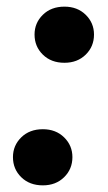

<svg xmlns="http://www.w3.org/2000/svg" viewBox="-20 -549 324 578"><path d="M109 9Q69 9 44 -15.5Q19 -40 19 -76Q19 -111 44 -135.5Q69 -160 109 -160Q148 -160 173 -135.5Q198 -111 198 -76Q198 -40 173 -15.5Q148 9 109 9ZM174 -360Q134 -360 109 -384.5Q84 -409 84 -445Q84 -480 109 -504.5Q134 -529 174 -529Q213 -529 238 -504.5Q263 -480 263 -445Q263 -409 238 -384.5Q213 -360 174 -360Z"/></svg>

Font: DM Sans 11pt Black
Style: Italic
Weight: 900
Italic angle: -10°
Version: Version 4.004;gftools[0.9.30]